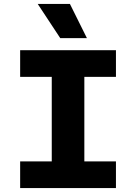

<svg xmlns="http://www.w3.org/2000/svg" viewBox="-20 -952 690 972"><path d="M242 0V-698H407V0ZM82 -698H567V-563H82ZM82 -135H567V0H82ZM420 -759H285L171 -932H334Z"/></svg>

Font: Azeret Mono
Style: Bold
Weight: 700
Designer: Martin Vácha
Foundry: Displaay
Version: Version 1.002